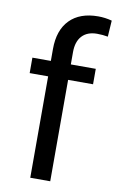

<svg xmlns="http://www.w3.org/2000/svg" viewBox="-87 -808 522 855"><g transform="rotate(10 174.5 -380.0)"><path d="M112.8 0V-458.5H29.3V-528.3H112.8V-582.5Q112.8 -667.5 158.2 -713.9Q203.6 -760.3 286.6 -760.3Q317.9 -760.3 348.6 -752L343.8 -678.7Q320.8 -683.1 294.9 -683.1Q251 -683.1 227.1 -657.5Q203.1 -631.8 203.1 -584V-528.3H315.9V-458.5H203.1V0Z"/></g></svg>

Font: Vazir FD
Style: FD
Weight: 400
Foundry: Based on Dejavu fonts, by Saber Rastikerdar
Version: Version 26.0.0